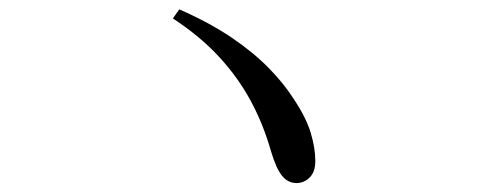

<svg xmlns="http://www.w3.org/2000/svg" viewBox="-20 -568 1040 419"><path d="M627 -168.5Q608.3 -168.5 595.4 -184.5Q582.6 -200.4 571.6 -237.4Q554.8 -296.5 527.4 -347.4Q500.1 -398.2 458.7 -443.3Q417.3 -488.4 357.3 -527.8L371.3 -547.6Q439 -517.7 486.3 -485.4Q533.6 -453.1 566.1 -419.9Q598.7 -386.8 620.1 -353.4Q647.2 -313.2 657.7 -279.4Q668.1 -245.5 668.1 -216.4Q668.1 -193.1 655.9 -180.8Q643.6 -168.5 627 -168.5Z"/></svg>

Font: Noto Serif SC ExtraLight
Style: Regular
Weight: 200
Designer: Ryoko NISHIZUKA 西塚涼子 (kana & ideographs); Frank Grießhammer (Latin, Greek & Cyrillic); Wenlong ZHANG 张文龙 (bopomofo); San
Foundry: Adobe
Version: Version 2.002-H1;hotconv 1.1.0;makeotfexe 2.6.0